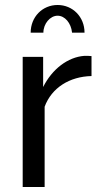

<svg xmlns="http://www.w3.org/2000/svg" viewBox="-20 -750 403 770"><path d="M154 -619C154 -655 181 -687 211 -687C240 -687 265 -658 269 -619H319C319 -682 272 -730 211 -730C150 -730 103 -682 103 -619ZM347 -445V-525C340 -526 331 -526 318 -526C252 -521 189 -473 153 -401V-522H71V0H159V-322C187 -398 259 -443 347 -445Z"/></svg>

Font: FIGSv2-sans-serif Medium
Style: Regular
Weight: 500
Designer: Matt McInerney, Pablo Impallari, Rodrigo Fuenzalida,Mirko Velimirovic
Foundry: Matt McInerney, Pablo Impallari, Rodrigo Fuenzalida
Version: Version 4.021;hotconv 1.0.109;makeotfexe 2.5.65596